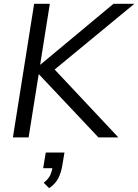

<svg xmlns="http://www.w3.org/2000/svg" viewBox="-20 -725 729 1013"><path d="M48.1 0 160.1 -705H242.9L191.9 -384.5H193.9L578.8 -705H688.9L247.1 -340.7L245.2 -382.9L604.6 0H499.4L186 -332.4H184L130.9 0ZM239.2 267.9 210.7 239.3Q237.3 217.8 245.7 197.9Q254.2 178.1 258.7 151.5L277.4 162.3H207.7L221.5 79.9H320.1L308.7 147.9Q302.3 187.2 287 216.4Q271.8 245.6 239.2 267.9Z"/></svg>

Font: Mulish ExtraLight
Style: Italic
Weight: 200
Italic angle: -9°
Designer: Vernon Adams
Foundry: Vernon Adams
Version: Version 3.603